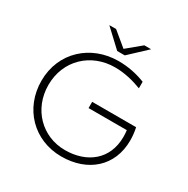

<svg xmlns="http://www.w3.org/2000/svg" viewBox="-193 -1048 1203 1226"><g transform="rotate(30 409.0 -435.0)"><path d="M419 5C613 5 750 -113 750 -304C750 -333 747 -364 740 -396H416V-350H698C700 -333 701 -318 701 -302C701 -134 579 -42 419 -42C249 -42 120 -174 120 -350C120 -532 256 -660 434 -660C504 -660 571 -643 631 -620V-668C571 -692 504 -706 433 -706C230 -706 68 -562 68 -351C68 -148 216 5 419 5ZM392 -757H448L574 -875H524L420 -789L316 -875H266Z"/></g></svg>

Font: Chess Sans Light
Style: Regular
Weight: 300
Designer: Wolf Bōese
Foundry: Wolf Bōese
Version: Version 7.223;Glyphs 3.3 (3306)